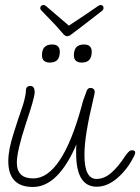

<svg xmlns="http://www.w3.org/2000/svg" viewBox="-20 -738 558 764"><path d="M111 6Q13 6 13 -97Q13 -143 35 -210Q44 -238 53 -266Q62 -294 72 -322Q83 -360 83 -377Q83 -396 101 -396Q118 -396 118 -370Q118 -350 82 -243Q47 -136 47 -91Q47 -28 112 -28Q226 -28 305 -316Q310 -339 326 -379Q331 -388 339 -388Q357 -388 357 -371Q357 -368 351 -342Q334 -272 325 -217Q316 -162 316 -121Q316 -26 364 -26Q395 -26 423 -50.5Q451 -75 478 -117Q484 -126 491 -133Q498 -140 504 -140Q518 -140 518 -132Q518 -129 516 -122.5Q514 -116 512 -114Q487 -64 447 -29.5Q407 5 365 5Q283 5 283 -128Q283 -136 283 -145Q283 -154 284 -163Q211 6 111 6ZM306 -489Q274 -489 274 -518Q274 -561 314 -561Q345 -561 345 -532Q345 -489 306 -489ZM179 -489Q147 -489 147 -518Q147 -561 187 -561Q218 -561 218 -532Q218 -489 179 -489ZM247 -594Q240 -594 233 -601.5Q226 -609 215 -622Q206 -633 185 -654.5Q164 -676 144 -697Q140 -701 140 -706Q140 -711 144 -714.5Q148 -718 152 -718Q156 -718 158.5 -717Q161 -716 163 -714L254 -636Q282 -654 313 -675Q344 -696 370 -714Q376 -718 380 -718Q392 -718 392 -706Q392 -700 385 -694Q357 -673 330 -651.5Q303 -630 289 -620Q267 -604 261 -599Q255 -594 247 -594Z"/></svg>

Font: Send Flowers
Style: Regular
Weight: 400
Designer: Robert E. Leuschke
Foundry: Robert E. Leuschke
Version: Version 1.010; ttfautohint (v1.8.4.7-5d5b)